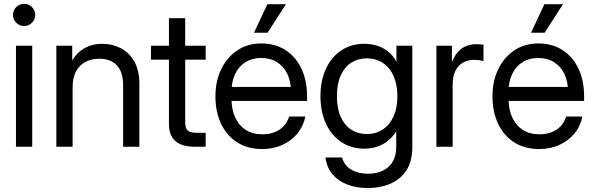

<svg xmlns="http://www.w3.org/2000/svg" viewBox="-20 -749 3035 980"><path d="M61.5 0V-515.6H144.5V0ZM103 -616.2Q79.6 -616.2 63 -632.8Q46.4 -649.4 46.4 -672.9Q46.4 -696.3 63 -712.9Q79.6 -729.5 103 -729.5Q126.5 -729.5 143.1 -712.9Q159.7 -696.3 159.7 -672.9Q159.7 -649.4 143.1 -632.8Q126.5 -616.2 103 -616.2Z M350.6 -301.8V0H267.6V-515.6H348.6V-390.6H325.2Q350.6 -460.4 395.8 -492.9Q440.9 -525.4 502 -525.4Q554.2 -525.4 597.2 -502.7Q640.1 -480 665.8 -434.6Q691.4 -389.2 691.4 -320.3V0H608.4V-314.5Q608.4 -381.3 576.4 -415.3Q544.4 -449.2 486.3 -449.2Q448.7 -449.2 418 -434.1Q387.2 -418.9 368.9 -386.5Q350.6 -354 350.6 -301.8Z M1029.8 -515.6V-444.3H750.5V-515.6ZM842.3 -656.2H925.3V-125Q925.3 -95.2 937.7 -83.3Q950.2 -71.3 981.9 -71.3Q993.2 -71.3 1006.1 -71.3Q1019 -71.3 1029.8 -71.3V0Q1017.1 0 1002 0Q986.8 0 974.1 0Q907.7 0 875 -29.1Q842.3 -58.1 842.3 -116.2Z M1318.8 11.7Q1243.2 11.7 1189.7 -22.9Q1136.2 -57.6 1107.9 -118.4Q1079.6 -179.2 1079.6 -256.8Q1079.6 -335.4 1109.4 -396.5Q1139.2 -457.5 1191.9 -492.4Q1244.6 -527.3 1313 -527.3Q1384.8 -527.3 1437.5 -493.2Q1490.2 -459 1518.8 -397.9Q1547.4 -336.9 1547.4 -256.8V-233.9H1123.5V-305.2H1501L1465.3 -280.3Q1465.3 -333 1446.5 -371.8Q1427.7 -410.6 1393.6 -431.9Q1359.4 -453.1 1313 -453.1Q1267.1 -453.1 1233.2 -431.9Q1199.2 -410.6 1180.4 -371.8Q1161.6 -333 1161.6 -280.3V-245.1Q1161.6 -191.9 1179.9 -150.9Q1198.2 -109.9 1233.4 -86.7Q1268.6 -63.5 1318.8 -63.5Q1355.5 -63.5 1383.3 -75Q1411.1 -86.4 1429.4 -106.9Q1447.8 -127.4 1455.6 -154.3H1538.6Q1528.8 -105 1498 -67.6Q1467.3 -30.3 1421.1 -9.3Q1375 11.7 1318.8 11.7ZM1276.4 -582 1344.7 -727.5H1439.5L1345.7 -582Z M1857.9 210.9Q1799.8 210.9 1753.2 193.1Q1706.5 175.3 1677 140.4Q1647.5 105.5 1641.1 54.7H1726.1Q1737.3 96.2 1772.7 116.9Q1808.1 137.7 1857.9 137.7Q1925.3 137.7 1963.9 101.8Q2002.4 65.9 2002.4 0V-78.1H2002Q1982.9 -48.3 1958 -28.8Q1933.1 -9.3 1903.3 0.2Q1873.5 9.8 1839.4 9.8Q1772.5 9.8 1721.9 -24.2Q1671.4 -58.1 1643.6 -118.4Q1615.7 -178.7 1615.7 -257.8Q1615.7 -337.4 1643.6 -397.7Q1671.4 -458 1721.9 -491.7Q1772.5 -525.4 1839.4 -525.4Q1873 -525.4 1903.6 -516.1Q1934.1 -506.8 1959.7 -486.8Q1985.4 -466.8 2002.9 -435.1H2003.4V-515.6H2084.5V0Q2084.5 76.2 2053 122.6Q2021.5 168.9 1969.7 189.9Q1918 210.9 1857.9 210.9ZM1852.1 -64.9Q1899.9 -64.9 1935.1 -88.9Q1970.2 -112.8 1989.3 -156.2Q2008.3 -199.7 2008.3 -257.8Q2008.3 -316.4 1989.3 -359.9Q1970.2 -403.3 1935.1 -427.2Q1899.9 -451.2 1852.1 -451.2Q1807.6 -451.2 1773.2 -429.2Q1738.8 -407.2 1719.2 -364.3Q1699.7 -321.3 1699.7 -257.8Q1699.7 -194.8 1719.2 -151.9Q1738.8 -108.9 1773.2 -86.9Q1807.6 -64.9 1852.1 -64.9Z M2207.5 0V-515.6H2286.6V-434.6H2288.6Q2302.7 -474.6 2333.5 -499Q2364.3 -523.4 2412.6 -523.4Q2423.8 -523.4 2433.3 -522.5Q2442.9 -521.5 2447.8 -520.5V-437.5Q2442.9 -439 2429 -441.2Q2415 -443.4 2397 -443.4Q2368.7 -443.4 2344.2 -430.2Q2319.8 -417 2305.2 -389.2Q2290.5 -361.3 2290.5 -317.4V0Z M2732.9 11.7Q2657.2 11.7 2603.8 -22.9Q2550.3 -57.6 2522 -118.4Q2493.7 -179.2 2493.7 -256.8Q2493.7 -335.4 2523.4 -396.5Q2553.2 -457.5 2606 -492.4Q2658.7 -527.3 2727.1 -527.3Q2798.8 -527.3 2851.6 -493.2Q2904.3 -459 2932.9 -397.9Q2961.4 -336.9 2961.4 -256.8V-233.9H2537.6V-305.2H2915L2879.4 -280.3Q2879.4 -333 2860.6 -371.8Q2841.8 -410.6 2807.6 -431.9Q2773.4 -453.1 2727.1 -453.1Q2681.2 -453.1 2647.2 -431.9Q2613.3 -410.6 2594.5 -371.8Q2575.7 -333 2575.7 -280.3V-245.1Q2575.7 -191.9 2594 -150.9Q2612.3 -109.9 2647.5 -86.7Q2682.6 -63.5 2732.9 -63.5Q2769.5 -63.5 2797.4 -75Q2825.2 -86.4 2843.5 -106.9Q2861.8 -127.4 2869.6 -154.3H2952.6Q2942.9 -105 2912.1 -67.6Q2881.3 -30.3 2835.2 -9.3Q2789.1 11.7 2732.9 11.7ZM2690.4 -582 2758.8 -727.5H2853.5L2759.8 -582Z"/></svg>

Font: Inter Khmer Looped
Style: Regular
Weight: 400
Designer: Rasmus Andersson, Sovichet Tep
Foundry: Anagata Design
Version: Version 1.000